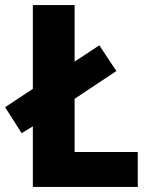

<svg xmlns="http://www.w3.org/2000/svg" viewBox="-34 -734 589 754"><path d="M95 0V-238L51 -211L-14 -313L95 -385V-714H259V-492L356 -556L423 -455L259 -346V-137H507V0Z"/></svg>

Font: Noto Sans Khmer UI SemiCondensed ExtraBold
Style: Regular
Weight: 800
Width: 4
Designer: Danh Hong and the Monotype Design Team
Foundry: Monotype Imaging Inc.
Version: Version 2.002; ttfautohint (v1.8.4.7-5d5b)